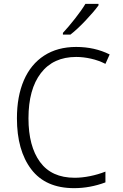

<svg xmlns="http://www.w3.org/2000/svg" viewBox="-20 -968 640 998"><path d="M68 -353Q68 -467 104 -550.5Q140 -634 209.5 -679Q279 -724 376 -724Q472 -724 550 -685L528 -636Q493 -654 453 -663Q413 -672 376 -672Q257 -672 192.5 -588Q128 -504 128 -353Q128 -208 188 -126Q248 -44 368 -44Q406 -44 448 -52.5Q490 -61 528 -76V-20Q448 10 365 10Q217 10 142.5 -88Q68 -186 68 -353ZM307 -797Q336 -828 370.5 -872Q405 -916 424 -948H492V-940Q468 -907 425 -861.5Q382 -816 346 -788H307Z"/></svg>

Font: Noto Sans Mono UI Light
Style: Regular
Weight: 300
Monospace: yes
Designer: Monotype Design team
Foundry: Monotype Imaging Inc.
Version: Version 1.000